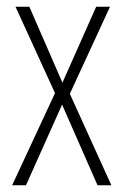

<svg xmlns="http://www.w3.org/2000/svg" viewBox="-20 -549 366 569"><path d="M143 -273 16 0H57L164 -239L269 0H310L187 -271L306 -529H265L165 -304L67 -529H26Z"/></svg>

Font: Noto Sans Sinhala ExtraCondensed ExtraLight
Style: Regular
Weight: 200
Width: 2
Designer: Jelle Bosma - Monotype Design Team
Foundry: Monotype Imaging Inc.
Version: Version 2.006